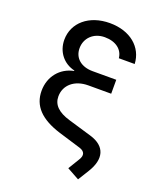

<svg xmlns="http://www.w3.org/2000/svg" viewBox="-166 -840 932 1127"><g transform="rotate(20 300.0 -277.0)"><path d="M323 -652C393 -652 437 -616 442 -564H541C536 -667 451 -740 323 -740C193 -740 104 -663 104 -557C104 -481 152 -423 221 -407V-404C138 -388 81 -319 81 -230C81 -136 141 -73 266 -34L404 8C440 19 446 43 427 73L384 144L460 186L502 118C560 25 541 -50 440 -80L295 -123C220 -145 185 -181 185 -232C185 -304 243 -353 328 -353H471V-440H323C252 -440 205 -479 205 -541C205 -604 253 -652 323 -652Z"/></g></svg>

Font: JetBrains Mono Medium
Style: Regular
Weight: 436
Monospace: yes
Designer: Philipp Nurullin, Konstantin Bulenkov
Foundry: JetBrains
Version: Version 2.305